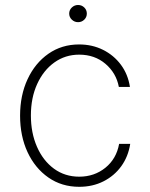

<svg xmlns="http://www.w3.org/2000/svg" viewBox="-20 -730 594 762"><path d="M294.4 11.4Q224.8 11.4 171.9 -25.6Q119 -62.5 89.3 -126.2Q59.7 -190 59.7 -271Q59.7 -351.9 89.5 -415.8Q119.3 -479.8 172.2 -516.7Q225.1 -553.6 294 -553.6Q345.9 -553.6 388.7 -532.3Q431.5 -511 459.7 -473.2Q487.9 -435.4 495.7 -384.9H451.7Q441.4 -440 398.6 -476.6Q355.8 -513.1 294.4 -513.1Q239 -513.1 195.7 -482.1Q152.3 -451 127.5 -396.5Q102.6 -342 102.6 -271.7Q102.6 -202.4 126.8 -147.4Q150.9 -92.3 194.2 -60.5Q237.6 -28.8 294.4 -28.8Q354.4 -28.8 398.3 -64.3Q442.1 -99.8 452.8 -159.1H496.8Q489 -108.7 461.3 -70.3Q433.6 -32 390.6 -10.3Q347.7 11.4 294.4 11.4ZM289.8 -642Q275.6 -642 265.1 -652Q254.6 -661.9 254.6 -676.1Q254.6 -690.3 265.1 -700.3Q275.6 -710.2 289.8 -710.2Q304.3 -710.2 314.5 -700.3Q324.6 -690.3 324.6 -676.1Q324.6 -661.9 314.5 -652Q304.3 -642 289.8 -642Z"/></svg>

Font: Inter Extra Light BETA
Style: Regular
Weight: 200
Designer: Rasmus Andersson
Foundry: rsms
Version: Version 3.011;git-f93a4a705